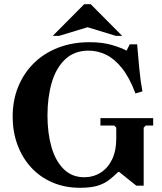

<svg xmlns="http://www.w3.org/2000/svg" viewBox="-20 -880 770 910"><path d="M456 -320H706V-285H671L661 -275V0H626L545 -65H540Q518 -43 495.5 -26Q473 -9 441.5 0.5Q410 10 360 10H359Q287 10 228 -15.5Q169 -41 127 -87Q85 -133 62.5 -194.5Q40 -256 40 -327Q40 -405 66.5 -469.5Q93 -534 141.5 -581.5Q190 -629 257 -654.5Q324 -680 404 -680Q465 -680 509.5 -667Q554 -654 580 -640L595 -670H630Q634 -619 640 -556.5Q646 -494 655 -447L622 -437Q594 -512 558.5 -556.5Q523 -601 483 -620.5Q443 -640 400 -640Q332 -640 288.5 -598.5Q245 -557 225 -487.5Q205 -418 205 -333Q205 -249 224 -183Q243 -117 282 -78.5Q321 -40 379 -40Q422 -40 456.5 -61.5Q491 -83 511 -124Q531 -165 531 -222V-275L521 -285H456ZM529 -710 395 -751 260 -710H230L379 -860H410L559 -710Z"/></svg>

Font: Brygada 1918
Style: Bold
Weight: 700
Designer: Mateusz Machalski | Borys Kosmynka | Przemek Hoffer
Foundry: NIEPODLEGLA 2018
Version: Version 3.006